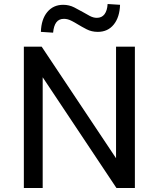

<svg xmlns="http://www.w3.org/2000/svg" viewBox="-20 -938 793 958"><path d="M99 0V-705H188L562 -144H559V-705H653V0H561L190 -557H193V0ZM245 -775 184 -779Q186 -842 216 -878Q246 -914 295 -914Q325 -914 350.5 -901Q376 -888 395 -877Q410 -868 428 -858.5Q446 -849 463 -849Q488 -849 501.5 -867Q515 -885 517 -918L579 -914Q577 -852 547.5 -815.5Q518 -779 468 -779Q437 -779 412 -792Q387 -805 369 -816Q353 -826 335 -835Q317 -844 299 -844Q274 -844 261 -826.5Q248 -809 245 -775Z"/></svg>

Font: Nunito Sans 7pt SemiCondensed Medium
Style: Regular
Weight: 500
Width: 4
Designer: Vernon Adams
Foundry: Vernon Adams
Version: Version 3.101;gftools[0.9.27]